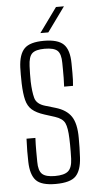

<svg xmlns="http://www.w3.org/2000/svg" viewBox="-54 -779 414 818"><g transform="rotate(-5 153.0 -369.5)"><path d="M150.5 6Q90 6 67 -18.2Q44 -42.5 42.5 -98Q42 -122 42 -143.8Q42 -165.5 43.5 -197H81.5Q80 -167 80.2 -140.8Q80.5 -114.5 80.5 -95Q80.5 -57 96 -42.5Q111.5 -28 150.5 -28Q190.5 -28 207.2 -42.5Q224 -57 225.5 -95Q226 -111 226.2 -126Q226.5 -141 226.2 -155Q226 -169 225.5 -182Q224 -228 214.5 -248.2Q205 -268.5 172.5 -279L128.5 -293Q94 -304 76.2 -319.8Q58.5 -335.5 51.8 -362.2Q45 -389 43.5 -433Q43 -456.5 43 -470.8Q43 -485 43.5 -502Q46 -557.5 69.8 -581.8Q93.5 -606 153.5 -606Q213 -606 237.5 -582Q262 -558 262.5 -500Q262.5 -489 262.8 -459Q263 -429 260.5 -404H222.5Q223.5 -423 223.8 -441.5Q224 -460 223.8 -476.2Q223.5 -492.5 223.5 -505Q223.5 -543.5 208.5 -557.8Q193.5 -572 153.5 -572Q115.5 -572 100.2 -558Q85 -544 83.5 -504Q83 -490.5 82.5 -471.8Q82 -453 82.5 -438Q84 -394.5 91.2 -367.5Q98.5 -340.5 134.5 -330L178.5 -317Q224.5 -303.5 245 -273Q265.5 -242.5 265.5 -181Q265.5 -156.5 265.2 -139.5Q265 -122.5 263.5 -97Q260.5 -42.5 237 -18.2Q213.5 6 150.5 6ZM141.5 -640 217.5 -745H251.5L175.5 -640Z"/></g></svg>

Font: Big Shoulders Text SC Thin
Style: Regular
Weight: 100
Designer: Patric King
Foundry: XO Type Co
Version: Version 2.002